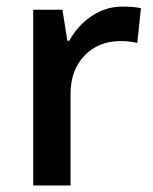

<svg xmlns="http://www.w3.org/2000/svg" viewBox="-20 -570 471 590"><path d="M356 -549.8Q390.6 -549.8 413.1 -544.9L401.9 -438Q377.4 -443.8 351.1 -443.8Q282.2 -443.8 239.5 -398.9Q196.8 -354 196.8 -282.2V0H82V-540H171.9L187 -444.8H192.9Q219.7 -493.2 262.9 -521.5Q306.2 -549.8 356 -549.8Z"/></svg>

Font: f3_41264          
Style: Regular
Weight: 600
Foundry: Ascender Corporation
Version: Version 1.10